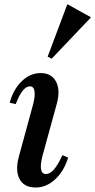

<svg xmlns="http://www.w3.org/2000/svg" viewBox="-20 -821 423 854"><path d="M139 13Q87 13 67 -24.5Q47 -62 64 -125L127 -356Q137 -394 133.5 -415.5Q130 -437 113 -437Q80 -437 50 -358L23 -364Q39 -423 76.5 -459.5Q114 -496 161 -496Q209 -496 229 -458.5Q249 -421 233 -361L169 -128Q159 -90 162.5 -68.5Q166 -47 184 -47Q202 -47 219 -66Q236 -85 258 -131L283 -120Q265 -60 225.5 -23.5Q186 13 139 13ZM210 -560 192 -569 279 -801H282L383 -745V-742Z"/></svg>

Font: Platypi
Style: Italic
Weight: 400
Italic angle: -13°
Designer: David Sargent
Foundry: Bolt Cutter Type
Version: Version 1.200; ttfautohint (v1.8.4.7-5d5b)